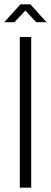

<svg xmlns="http://www.w3.org/2000/svg" viewBox="-33 -872 236 892"><path d="M62 -852 -13 -769H34L85 -823L135 -769H183L108 -852ZM59 -700V0H112V-700Z"/></svg>

Font: Modon Arabic
Style: Regular
Weight: 400
Designer: Ahmedzaza
Foundry: Ahmedzaza
Version: Version 2.010